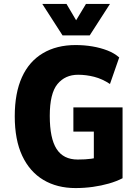

<svg xmlns="http://www.w3.org/2000/svg" viewBox="-20 -945 708 976"><path d="M364 11Q270 11 200.5 -30.5Q131 -72 93 -153Q55 -234 55 -354Q55 -472 91.5 -552.5Q128 -633 198 -674.5Q268 -716 364 -716Q409 -716 450 -709Q491 -702 526 -688.5Q561 -675 586 -653L539 -518Q500 -544 459 -554.5Q418 -565 377 -565Q311 -565 272 -517.5Q233 -470 233 -356Q233 -242 267.5 -188Q302 -134 375 -134Q415 -134 443.5 -138Q472 -142 500 -153L457 -110V-276H353V-399H603V-39Q572 -23 533.5 -12Q495 -1 452 5Q409 11 364 11ZM298 -765 195 -925H318L367 -842L417 -925H539L436 -765Z"/></svg>

Font: Nunito Sans 7pt Condensed Black
Style: Regular
Weight: 900
Width: 3
Designer: Vernon Adams
Foundry: Vernon Adams
Version: Version 3.101;gftools[0.9.27]